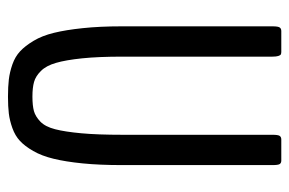

<svg xmlns="http://www.w3.org/2000/svg" viewBox="-146 -596 749 498"><g transform="rotate(90 229.0 -347.5)"><path d="M231.4 6.8Q205.6 6.8 186.8 4.6Q168 2.4 147.7 -4.6Q127.4 -11.7 113.5 -24.7Q99.6 -37.6 86.4 -59.6Q73.2 -81.5 65.7 -112.3Q58.1 -143.1 53.5 -187.3Q48.8 -231.4 48.8 -288.1V-679.2Q48.8 -693.8 51.8 -698Q54.7 -702.1 61 -702.1H115.2Q119.1 -702.1 121.6 -700.9Q124 -699.7 125.7 -694.3Q127.4 -689 127.4 -679.2V-290.5Q127.4 -228 131.8 -185.5Q136.2 -143.1 143.6 -117.7Q150.9 -92.3 164.6 -78.6Q178.2 -64.9 193.1 -60.8Q208 -56.6 231 -56.6Q254.4 -56.6 268.6 -60.5Q282.7 -64.5 295.9 -77.1Q309.1 -89.8 315.7 -115.5Q322.3 -141.1 326.2 -183.6Q330.1 -226.1 330.1 -290.5V-679.2Q330.1 -693.8 333 -698Q335.9 -702.1 342.3 -702.1H397Q403.3 -702.1 406 -698Q408.7 -693.8 408.7 -679.2V-288.1Q408.7 -231 404.3 -186.8Q399.9 -142.6 392.3 -111.6Q384.8 -80.6 372.1 -58.6Q359.4 -36.6 345.9 -24.2Q332.5 -11.7 312.7 -4.6Q293 2.4 274.9 4.6Q256.8 6.8 231.4 6.8Z"/></g></svg>

Font: BenchNine
Style: Regular
Weight: 400
Designer: Vernon Adams
Foundry: Vernon Adams
Version: Version 1 ; ttfautohint (v0.92.18-e454-dirty) -l 8 -r 50 -G 